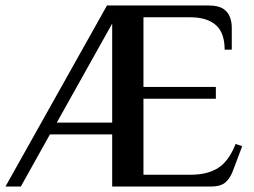

<svg xmlns="http://www.w3.org/2000/svg" viewBox="-39 -680 926 700"><path d="M-19 0 351 -660H721Q756 -660 774 -648.5Q792 -637 799 -618.5Q806 -600 806 -580V-499H780Q780 -561 747.5 -589Q715 -617 655 -617H484V-363H748V-320H484V-43H657Q717 -43 756 -67.5Q795 -92 820 -155L844 -147L812 -62Q802 -33 784.5 -16.5Q767 0 730 0H370V-190H143L37 0ZM168 -233H370V-594Z"/></svg>

Font: El Messiri SemiBold
Style: Regular
Weight: 600
Designer: Mohamed Gaber
Foundry: Kief Type Foundry
Version: Version 2.020; ttfautohint (v1.8.3)